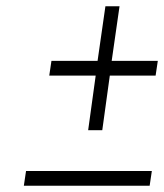

<svg xmlns="http://www.w3.org/2000/svg" viewBox="-20 -743 523 612"><path d="M336 -549H483L476 -502H330L306 -328H261L285 -502H137L144 -549H291L316 -723H361ZM457 -151H56L63 -198H464Z"/></svg>

Font: Arsenal SC
Style: Italic
Weight: 400
Italic angle: -9.10001°
Designer: Andrij Shevchenko
Foundry: Stairsfor
Version: Version 2.001; ttfautohint (v1.8.4.7-5d5b)